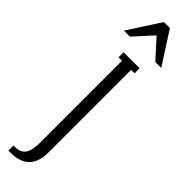

<svg xmlns="http://www.w3.org/2000/svg" viewBox="-315 -885 865 865"><g transform="rotate(45 117.0 -452.5)"><path d="M98.1 -904.8H136.2L235.8 -750H198.2L117.2 -838.9L36.1 -750H-2ZM87.9 -647.9H65.9V-680.2H168V-647.9H146V-123Q146 0 26.9 0H12.2V-32.2H22Q56.6 -32.2 72.3 -54.2Q87.9 -76.2 87.9 -123Z"/></g></svg>

Font: Margherita Light
Style: Regular
Weight: 300
Designer: James Puckett
Foundry: Dunwich Type Founders
Version: Version 1.008;hotconv 1.0.109;makeotfexe 2.5.65596